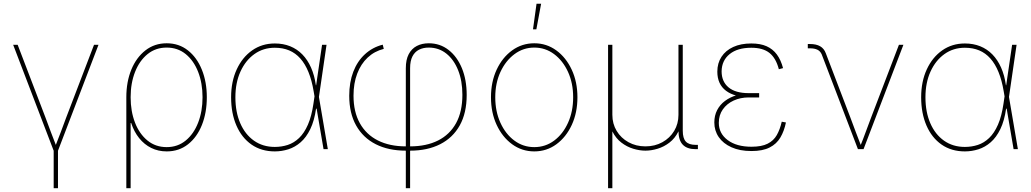

<svg xmlns="http://www.w3.org/2000/svg" viewBox="-20 -780 5391 1004"><path d="M262.2 12.2 48.8 -545.9H72.3L218.3 -164.1Q232.4 -127 246.1 -89.4Q259.8 -51.8 274.9 -14.6H269Q284.2 -51.8 297.9 -89.4Q311.5 -127 325.7 -164.1L471.7 -545.9H495.1L281.7 12.2ZM260.7 204.1V-3.9H283.2V204.1Z M640.6 204.1V-271.5Q640.6 -352.1 666.7 -415.8Q692.9 -479.5 740.5 -516.6Q788.1 -553.7 851.6 -553.7Q915.5 -553.7 962.6 -516.6Q1009.8 -479.5 1035.6 -415.5Q1061.5 -351.6 1061.5 -271.5Q1061.5 -190.9 1035.9 -126.7Q1010.3 -62.5 963.1 -25.4Q916 11.7 851.6 11.7Q807.6 11.7 771 -6.3Q734.4 -24.4 707.5 -57.9Q680.7 -91.3 666 -136.7H663.1V204.1ZM851.6 -10.7Q909.2 -10.7 951.2 -45.2Q993.2 -79.6 1016.1 -138.7Q1039.1 -197.8 1039.1 -271.5Q1039.1 -345.2 1016.1 -404.1Q993.2 -462.9 951.2 -497.1Q909.2 -531.2 851.6 -531.2Q793.9 -531.2 751.7 -497.1Q709.5 -462.9 686.3 -404.1Q663.1 -345.2 663.1 -271.5Q663.1 -197.8 686 -138.7Q709 -79.6 751.2 -45.2Q793.5 -10.7 851.6 -10.7Z M1417 11.7Q1346.7 11.7 1295.4 -23.9Q1244.1 -59.6 1216.3 -123.5Q1188.5 -187.5 1188.5 -271.5Q1188.5 -353.5 1217.8 -417Q1247.1 -480.5 1298.6 -516.6Q1350.1 -552.7 1417 -552.7Q1460.9 -552.7 1497.3 -538.1Q1533.7 -523.4 1561 -495.4Q1588.4 -467.3 1606.4 -426.8Q1624.5 -386.2 1631.8 -334H1637.7L1647.5 -274.4L1694.3 0H1671.9L1620.1 -302.7Q1610.4 -360.4 1593 -403.1Q1575.7 -445.8 1550.5 -474.1Q1525.4 -502.4 1492.2 -516.4Q1459 -530.3 1417 -530.3Q1356.4 -530.3 1310.1 -497.1Q1263.7 -463.9 1237.3 -405.5Q1210.9 -347.2 1210.9 -271.5Q1210.9 -194.3 1236.3 -135.7Q1261.7 -77.1 1308.1 -44.4Q1354.5 -11.7 1417 -11.7Q1452.6 -11.7 1484.9 -22.2Q1517.1 -32.7 1543.9 -58.3Q1570.8 -84 1590.1 -127.9Q1609.4 -171.9 1619.1 -238.3L1664.1 -545.9H1687.5L1647.5 -271.5L1638.7 -211.9H1632.8Q1623.5 -147.9 1602.5 -104.7Q1581.5 -61.5 1552 -35.9Q1522.5 -10.3 1487.8 0.7Q1453.1 11.7 1417 11.7Z M2102.1 204.1V-423.3Q2102.1 -467.8 2117.2 -496.6Q2132.3 -525.4 2159.4 -539.6Q2186.5 -553.7 2222.2 -553.7Q2280.8 -553.7 2325.4 -519Q2370.1 -484.4 2395.3 -423.6Q2420.4 -362.8 2420.4 -283.2Q2420.4 -189.5 2384.3 -124.5Q2348.1 -59.6 2281.7 -25.9Q2215.3 7.8 2124.5 7.8H2102.1Q2011.2 7.8 1944.8 -25.9Q1878.4 -59.6 1842.3 -123.8Q1806.2 -188 1806.2 -279.3Q1806.2 -349.6 1827.4 -404.8Q1848.6 -460 1888.2 -496.3Q1927.7 -532.7 1981.4 -546.4L1986.8 -524.4Q1938 -512.2 1902.6 -479Q1867.2 -445.8 1847.9 -395Q1828.6 -344.2 1828.6 -279.8Q1828.6 -194.8 1861.8 -135.5Q1895 -76.2 1956.3 -45.4Q2017.6 -14.6 2102.1 -14.6H2124.5Q2209.5 -14.6 2270.8 -45.4Q2332 -76.2 2365 -136.2Q2397.9 -196.3 2397.9 -284.2Q2397.9 -356.9 2375.7 -412.6Q2353.5 -468.3 2314 -499.8Q2274.4 -531.2 2222.2 -531.2Q2192.9 -531.2 2170.9 -520Q2148.9 -508.8 2136.7 -485.1Q2124.5 -461.4 2124.5 -423.3V204.1Z M2773.9 11.7Q2709.5 11.7 2658.2 -25.6Q2606.9 -63 2577.1 -127Q2547.4 -190.9 2547.4 -271.5Q2547.4 -352.1 2577.1 -415.8Q2606.9 -479.5 2658.2 -516.6Q2709.5 -553.7 2773.9 -553.7Q2837.9 -553.7 2888.9 -516.6Q2939.9 -479.5 2969.7 -415.5Q2999.5 -351.6 2999.5 -271.5Q2999.5 -190.9 2970 -127Q2940.4 -63 2889.4 -25.6Q2838.4 11.7 2773.9 11.7ZM2773.9 -10.7Q2832 -10.7 2877.9 -44.9Q2923.8 -79.1 2950.4 -138.2Q2977.1 -197.3 2977.1 -271.5Q2977.1 -345.2 2950.2 -404.1Q2923.3 -462.9 2877.4 -497.1Q2831.5 -531.2 2773.9 -531.2Q2716.3 -531.2 2670.2 -496.8Q2624 -462.4 2596.9 -403.8Q2569.8 -345.2 2569.8 -271.5Q2569.8 -197.3 2596.7 -138.2Q2623.5 -79.1 2669.7 -44.9Q2715.8 -10.7 2773.9 -10.7ZM2767.1 -626.5 2785.6 -760.3H2809.6L2784.7 -626.5Z M3159.7 204.1V-545.9H3182.1V-179.7Q3182.1 -132.8 3204.6 -95.5Q3227.1 -58.1 3266.4 -36.4Q3305.7 -14.6 3355 -14.6Q3404.8 -14.6 3443.8 -36.4Q3482.9 -58.1 3505.4 -95.5Q3527.8 -132.8 3527.8 -179.7V-545.9H3550.3V-96.7Q3550.3 -56.6 3566.4 -39.6Q3582.5 -22.5 3617.7 -22.5H3629.4V0H3617.7Q3572.8 0 3550.3 -23.4Q3527.8 -46.9 3527.8 -96.7V-179.7H3545.4Q3545.4 -127.9 3527.3 -92Q3509.3 -56.2 3480.5 -34.2Q3451.7 -12.2 3418.5 -2.2Q3385.3 7.8 3355 7.8Q3324.7 7.8 3291.5 -2.2Q3258.3 -12.2 3229.5 -34.2Q3200.7 -56.2 3182.6 -92Q3164.6 -127.9 3164.6 -179.7H3182.1V204.1Z M3909.7 9.8Q3848.6 9.8 3805.2 -9.8Q3761.7 -29.3 3738.5 -63Q3715.3 -96.7 3715.3 -139.6Q3715.3 -175.8 3730 -204.1Q3744.6 -232.4 3771 -252.2Q3797.4 -272 3833 -282.5Q3868.7 -293 3910.6 -293H3949.7V-270.5H3895Q3852.1 -270.5 3816.4 -254.2Q3780.8 -237.8 3759.8 -208Q3738.8 -178.2 3738.8 -137.7Q3738.8 -82 3785.2 -47.4Q3831.5 -12.7 3909.7 -12.7Q3962.9 -12.7 3994.1 -28.6Q4025.4 -44.4 4042 -73.7Q4058.6 -103 4067.9 -143.6L4089.8 -139.6Q4080.6 -94.7 4060.8 -61Q4041 -27.3 4004.6 -8.8Q3968.3 9.8 3909.7 9.8ZM3910.6 -270.5Q3866.7 -270.5 3833 -279.3Q3799.3 -288.1 3776.6 -305.2Q3753.9 -322.3 3742.4 -347.4Q3731 -372.6 3731 -405.3Q3731 -449.7 3752.7 -482.9Q3774.4 -516.1 3814.2 -534.4Q3854 -552.7 3908.7 -552.7Q3956.1 -552.7 3988.8 -538.1Q4021.5 -523.4 4042.5 -494.9Q4063.5 -466.3 4074.7 -423.8L4052.7 -418Q4037.6 -476.1 4003.7 -503.2Q3969.7 -530.3 3908.7 -530.3Q3836.4 -530.3 3795.4 -497.1Q3754.4 -463.9 3753.4 -407.2Q3753.4 -353.5 3789.6 -323.2Q3825.7 -293 3895 -293H3949.7V-270.5Z M4466.3 0 4276.9 -495.6Q4269.5 -512.7 4254.4 -520Q4239.3 -527.3 4215.8 -527.3H4204.1V-549.8H4215.8Q4248 -549.8 4268.6 -538.1Q4289.1 -526.4 4298.3 -501.5L4427.2 -164.1Q4441.4 -127 4455.1 -89.4Q4468.8 -51.8 4483.9 -14.6H4478Q4493.2 -51.8 4506.8 -89.4Q4520.5 -127 4534.7 -164.1L4680.7 -545.9H4704.1L4495.6 0Z M5025.4 11.7Q4955.1 11.7 4903.8 -23.9Q4852.5 -59.6 4824.7 -123.5Q4796.9 -187.5 4796.9 -271.5Q4796.9 -353.5 4826.2 -417Q4855.5 -480.5 4907 -516.6Q4958.5 -552.7 5025.4 -552.7Q5069.3 -552.7 5105.7 -538.1Q5142.1 -523.4 5169.4 -495.4Q5196.8 -467.3 5214.8 -426.8Q5232.9 -386.2 5240.2 -334H5246.1L5255.9 -274.4L5302.7 0H5280.3L5228.5 -302.7Q5218.8 -360.4 5201.4 -403.1Q5184.1 -445.8 5158.9 -474.1Q5133.8 -502.4 5100.6 -516.4Q5067.4 -530.3 5025.4 -530.3Q4964.8 -530.3 4918.5 -497.1Q4872.1 -463.9 4845.7 -405.5Q4819.3 -347.2 4819.3 -271.5Q4819.3 -194.3 4844.7 -135.7Q4870.1 -77.1 4916.5 -44.4Q4962.9 -11.7 5025.4 -11.7Q5061 -11.7 5093.3 -22.2Q5125.5 -32.7 5152.3 -58.3Q5179.2 -84 5198.5 -127.9Q5217.8 -171.9 5227.5 -238.3L5272.5 -545.9H5295.9L5255.9 -271.5L5247.1 -211.9H5241.2Q5231.9 -147.9 5210.9 -104.7Q5189.9 -61.5 5160.4 -35.9Q5130.9 -10.3 5096.2 0.7Q5061.5 11.7 5025.4 11.7Z"/></svg>

Font: Inter Thin
Style: Regular
Weight: 250
Designer: Rasmus Andersson
Foundry: rsms
Version: Version 4.001;git-66647c0bb